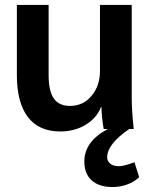

<svg xmlns="http://www.w3.org/2000/svg" viewBox="-20 -520 601 774"><path d="M541 194Q522 213 493 223.5Q464 234 433 234Q380 234 350 207.5Q320 181 320 131Q320 50 415 0H398Q390 -45 389 -88H387Q369 -43 324.5 -16.5Q280 10 223 10Q137 10 92.5 -48Q48 -106 48 -218V-500H176V-217Q176 -153 197 -123Q218 -93 262 -93Q315 -93 349 -133.5Q383 -174 383 -234V-500H511V-127Q511 -76 519 0H501Q412 61 412 114Q412 129 424 139.5Q436 150 460 150Q479 150 522 134Z"/></svg>

Font: Sarabun
Style: Bold
Weight: 700
Designer: Suppakit Chalermlarp | Katatrad Co.,Ltd.
Foundry: Cadson Demak Co.,Ltd.
Version: Version 1.000; ttfautohint (v1.6)